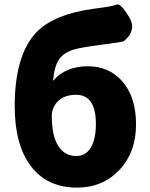

<svg xmlns="http://www.w3.org/2000/svg" viewBox="-20 -841 685 875"><path d="M331 14Q195 14 121 -83.5Q47 -181 47 -357Q47 -591 147 -695Q228 -777 406 -801Q494 -812 511.5 -820Q529 -828 567 -766Q606 -704 544 -653Q540 -650 442 -637Q350 -625 319 -616Q271 -602 249.5 -571Q228 -540 222 -476Q221 -471 224 -475Q280 -539 381 -539Q474 -539 534 -474Q600 -402 600 -274.5Q600 -147 524 -66.5Q448 14 331 14ZM328 -130Q371 -130 394 -169Q417 -208 417 -276Q417 -409 327 -409Q261 -409 232 -365Q216 -342 216 -314Q216 -222 245.5 -176Q275 -130 328 -130Z"/></svg>

Font: Resource Han Rounded JP Heavy
Style: Regular
Weight: 900
Designer: Cyano Hao (round all glyphs); Ryoko NISHIZUKA 西塚涼子 (kana, bopomofo & ideographs); Paul D. Hunt (Latin, Greek & Cyrillic)
Foundry: Cyano Hao
Version: 0.990